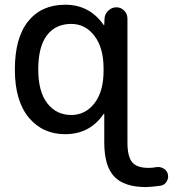

<svg xmlns="http://www.w3.org/2000/svg" viewBox="-20 -550 721 801"><path d="M277.3 -450.2Q211.9 -450.2 175.8 -402.8Q139.6 -355.5 139.6 -259.8Q139.6 -168 177.2 -119.1Q214.8 -70.3 277.3 -70.3Q335.9 -70.3 374 -119.1Q412.1 -168 412.1 -254.9V-264.6Q412.1 -350.6 374 -400.4Q335.9 -450.2 277.3 -450.2ZM252 9.8Q157.2 9.8 99.6 -60.1Q42 -129.9 42 -259.8Q42 -392.6 97.7 -461.4Q153.3 -530.3 252 -530.3Q353.5 -530.3 412.1 -446.3Q412.1 -445.3 414.1 -445.3Q415 -445.3 415 -446.3L416 -471.7Q417 -491.2 431.6 -505.4Q446.3 -519.5 465.3 -519.5Q484.4 -519.5 498 -505.9Q511.7 -492.2 511.7 -471.7V44.9Q511.7 102.5 531.2 126.5Q550.8 150.4 599.6 150.4Q615.2 150.4 630.9 147.5Q646.5 144.5 661.1 152.3Q675.8 160.2 679.7 174.8Q684.6 191.4 675.8 206.5Q667 221.7 650.4 224.6Q618.2 229.5 589.8 230.5Q498 230.5 456.5 186.5Q415 142.6 415 44.9V-74.2Q415 -75.2 413.1 -75.2Q412.1 -75.2 412.1 -74.2Q354.5 9.8 252 9.8Z"/></svg>

Font: Rounded Mgen+ 2p medium
Style: Regular
Weight: 500
Designer: [Source Han Sans]
Ryoko NISHIZUKA  (kana & ideographs); Paul D. Hunt (Latin, Greek & Cyrillic); Wenlong ZHANG  (bopomofo
Version: Version 1.059.20150602